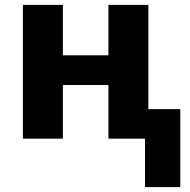

<svg xmlns="http://www.w3.org/2000/svg" viewBox="-20 -569 780 788"><path d="M575 199V0H425V-220H238V0H74V-549H238V-342H425V-549H589V-121H720V199Z"/></svg>

Font: Noto Sans UI Extra
Style: Regular
Weight: 800
Designer: Monotype Design Team
Foundry: Monotype Imaging Inc.
Version: Version 1.901